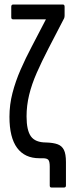

<svg xmlns="http://www.w3.org/2000/svg" viewBox="-20 -703 321 853"><path d="M208 130Q201 130 201 121V37Q201 15 195 7.5Q189 0 170 0H155Q90 0 56 -46Q22 -92 22 -184Q22 -238 35.5 -290Q49 -342 71.5 -393.5Q94 -445 121 -496L184 -617H39Q30 -617 30 -626V-673Q30 -683 39 -683H259Q267 -683 267 -673V-634Q267 -630 266.5 -627.5Q266 -625 265 -622L195 -487Q166 -431 143.5 -380Q121 -329 109.5 -281.5Q98 -234 98 -186Q98 -124 117.5 -97Q137 -70 185 -70Q217 -69 236 -62Q255 -55 264 -37Q273 -19 273 17V121Q273 130 265 130Z"/></svg>

Font: Sofia Sans Extra Condensed Medium
Style: Regular
Weight: 500
Version: Version 4.100